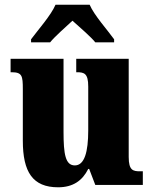

<svg xmlns="http://www.w3.org/2000/svg" viewBox="-20 -786 651 816"><path d="M112 -619V-606H193C212 -630 260 -672 288 -698C315 -674 371 -625 385 -606H465V-619C438 -657 380 -721 361 -766H216C197 -721 140 -657 112 -619ZM227 10C290 10 330 -18 355 -68H359L385 0H587V-58H576C546 -58 527 -61 527 -119V-536H304V-479H307C338 -479 355 -474 355 -418V-232C355 -140 339 -83 298 -83C258 -83 250 -131 250 -226V-536H25V-479H29C74 -479 77 -464 77 -407V-188C77 -55 119 10 227 10Z"/></svg>

Font: Noto Serif Georgian Condensed Black
Style: Regular
Weight: 900
Width: 3
Designer: Monotype Design Team, Akaki Razmadze
Foundry: Google LLC
Version: Version 2.003